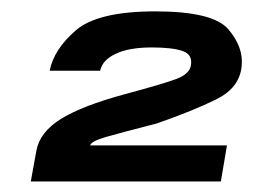

<svg xmlns="http://www.w3.org/2000/svg" viewBox="-20 -702 456 346"><path d="M35.5 -375H378L389 -440H142.5Q144 -447.5 172 -455.5Q200 -463.5 262.5 -479.5Q328.5 -502.5 370.2 -523.2Q412 -544 415.5 -583Q419 -617 391.5 -649.2Q364 -681.5 260 -681.5Q156 -681.5 116.5 -647.2Q77 -613 69.5 -574.5H160.5Q164.5 -594 188.8 -605.2Q213 -616.5 253.5 -616.5Q290 -616.5 308.8 -610.2Q327.5 -604 324 -584Q321.5 -568.5 297.2 -559.5Q273 -550.5 204 -532Q128.5 -511.5 90 -487.8Q51.5 -464 45.5 -430Z"/></svg>

Font: Anybody UltraCondensed Thin ExtraBold
Style: Italic
Weight: 800
Italic angle: -10°
Version: Version 1.111